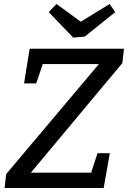

<svg xmlns="http://www.w3.org/2000/svg" viewBox="-20 -945 643 965"><path d="M3 0 11 -70 477 -623H195L162 -526H101L129 -700H603L595 -628L135 -77H438L470 -175H532L501 0ZM531 -925 559 -884 406 -761 348 -756 225 -884 264 -925 386 -836Z"/></svg>

Font: Bitter Medium
Style: Italic
Weight: 500
Italic angle: -9°
Designer: Sol Matas, and Bitter project Authors
Foundry: Sol Matas
Version: Version 2.001